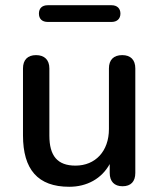

<svg xmlns="http://www.w3.org/2000/svg" viewBox="-20 -706 609 735"><path d="M407 -622C428 -622 441 -634 441 -654C441 -674 428 -686 407 -686H163C141 -686 129 -674 129 -654C129 -634 141 -622 163 -622ZM245 9C313 9 369 -22 400 -78V-44C400 -11 418 7 449 7C481 7 498 -11 498 -44V-444C498 -477 480 -495 448 -495C415 -495 397 -477 397 -444V-212C397 -127 345 -72 269 -72C200 -72 169 -109 169 -187V-444C169 -477 150 -495 118 -495C86 -495 68 -477 68 -444V-188C68 -57 125 9 245 9Z"/></svg>

Font: Nunito SemiBold
Style: Regular
Weight: 600
Designer: Vernon Adams
Foundry: Vernon Adams
Version: Version 3.602